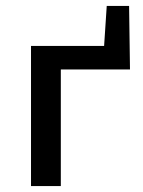

<svg xmlns="http://www.w3.org/2000/svg" viewBox="-20 -624 480 644"><path d="M84 0V-470H184V0ZM84 -391V-470H399L416 -391ZM324 -391 338 -604H413L416 -391Z"/></svg>

Font: Ysabeau SC SemiBold
Style: Regular
Weight: 600
Designer: Christian Thalmann (Catharsis Fonts)
Version: Version 2.001;gftools[0.9.30]; featfreeze: smcp